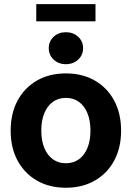

<svg xmlns="http://www.w3.org/2000/svg" viewBox="-20 -883 628 915"><path d="M293.9 11.7Q214.8 11.7 155.8 -22.5Q96.7 -56.6 63.7 -117.7Q30.8 -178.7 30.8 -260.3Q30.8 -342.3 63.7 -403.6Q96.7 -464.8 155.8 -499Q214.8 -533.2 293.9 -533.2Q373 -533.2 432.1 -499Q491.2 -464.8 524.2 -403.6Q557.1 -342.3 557.1 -260.3Q557.1 -178.7 524.2 -117.7Q491.2 -56.6 432.1 -22.5Q373 11.7 293.9 11.7ZM293.9 -105Q330.1 -105 356.2 -124Q382.3 -143.1 396.7 -178Q411.1 -212.9 411.1 -260.3Q411.1 -308.6 396.7 -343.5Q382.3 -378.4 356.2 -397.5Q330.1 -416.5 293.9 -416.5Q258.3 -416.5 231.9 -397.5Q205.6 -378.4 191.2 -343.5Q176.8 -308.6 176.8 -260.3Q176.8 -212.9 191.2 -178Q205.6 -143.1 231.9 -124Q258.3 -105 293.9 -105ZM293.9 -577.1Q258.8 -577.1 235.6 -599.1Q212.4 -621.1 212.4 -653.3Q212.4 -686 235.6 -707.8Q258.8 -729.5 293.9 -729.5Q329.1 -729.5 352.5 -707.8Q376 -686 376 -653.3Q376 -620.6 352.5 -598.9Q329.1 -577.1 293.9 -577.1ZM435.1 -863.3V-781.2H152.8V-863.3Z"/></svg>

Font: Inter 28pt
Style: Bold
Weight: 700
Designer: Rasmus Andersson
Foundry: rsms
Version: Version 4.001;git-66647c0bb